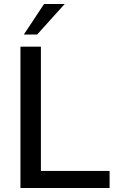

<svg xmlns="http://www.w3.org/2000/svg" viewBox="-20 -947 592 967"><path d="M83 0V-712H186V-86H532V0ZM167 -773H100L202 -927H306Z"/></svg>

Font: Muli SemiBold
Style: Regular
Weight: 600
Designer: Vernon Adams
Foundry: Vernon Adams
Version: Version 2.000